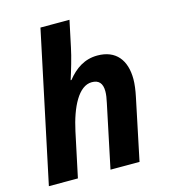

<svg xmlns="http://www.w3.org/2000/svg" viewBox="-113 -850 829 939"><g transform="rotate(-15 302.0 -380.0)"><path d="M18 0H165L213 -226C238 -342 285 -437 352 -437C387 -437 405 -418 405 -377C405 -361 402 -341 397 -319L330 0H477L542 -311C549 -344 553 -375 553 -399C553 -495 506 -556 412 -556C347 -556 299 -523 259 -473H255C268 -513 289 -583 298 -628L326 -760H179Z"/></g></svg>

Font: Noto Sans
Style: Bold Italic
Weight: 700
Italic angle: -12°
Designer: Monotype Design Team
Foundry: Monotype Imaging Inc.
Version: Version 2.013